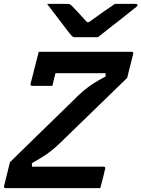

<svg xmlns="http://www.w3.org/2000/svg" viewBox="-32 -966 726 986"><path d="M483 0H-3Q-14 0 -11 -11L19 -133Q95 -207 173 -283.5Q251 -360 339 -445Q372 -479 397 -500Q422 -521 448 -537.5Q474 -554 510 -573V-590H253Q249 -574 244.5 -557Q240 -540 237 -525H134Q123 -525 125 -536Q131 -559 138.5 -588.5Q146 -618 153.5 -648Q161 -678 167 -700H644Q654 -700 652 -689L621 -566Q557 -504 483 -432Q409 -360 317 -271Q279 -233 252.5 -209.5Q226 -186 198.5 -168Q171 -150 132 -128V-110H500Q511 -110 508 -99Q502 -73 496 -49.5Q490 -26 483 0ZM471 -775H352Q345 -775 340.5 -778.5Q336 -782 325 -795Q317 -806 297.5 -831Q278 -856 254.5 -887.5Q231 -919 210 -946H311Q323 -946 326.5 -944Q330 -942 337 -936Q349 -924 368 -903.5Q387 -883 415 -852H424Q466 -882 498.5 -905Q531 -928 558 -946H665Q675 -946 674 -939Q673 -935 668.5 -931Q664 -927 646 -913Q625 -896 592 -870Q559 -844 526 -818.5Q493 -793 471 -775Z"/></svg>

Font: Recursive Sn Lnr St SmB
Style: Italic
Weight: 600
Italic angle: -15°
Version: Version 1.079;hotconv 1.0.112;makeotfexe 2.5.65598; ttfautoh